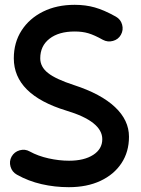

<svg xmlns="http://www.w3.org/2000/svg" viewBox="-20 -733 588 801"><path d="M484.4 -587.9Q473.6 -568.4 451.4 -562.3Q429.2 -556.2 409.2 -566.9Q373.5 -586.9 348.6 -594.2Q323.7 -601.6 291.5 -601.6Q225.1 -601.6 186.5 -571.5Q147.9 -541.5 147.9 -489.7Q147.9 -454.1 180.2 -428.5Q212.4 -402.8 289.1 -377.9Q401.4 -341.3 459.7 -286.4Q518.1 -231.4 518.1 -162.6Q518.1 -99.6 486.8 -52.2Q455.6 -4.9 399.2 21.5Q342.8 47.9 267.1 47.9Q208.5 47.9 153.3 35.2Q98.1 22.5 50.3 -4.4Q30.3 -15.6 23.9 -37.8Q17.6 -60.1 28.3 -79.6Q39.6 -99.6 62 -106Q84.5 -112.3 104 -101.1Q138.7 -82 182.6 -72.3Q226.6 -62.5 268.1 -62.5Q331.1 -62.5 368.9 -86.9Q406.7 -111.3 406.7 -152.3Q406.7 -226.6 256.8 -271.5Q37.6 -338.4 37.6 -489.7Q37.6 -555.7 70.1 -606Q102.5 -656.2 159.7 -684.6Q216.8 -712.9 291.5 -712.9Q336.9 -712.9 375.7 -701.9Q414.6 -690.9 463.4 -663.6Q483.4 -652.3 489.5 -630.1Q495.6 -607.9 484.4 -587.9Z"/></svg>

Font: Mikhak SemiBold
Style: Regular
Weight: 600
Designer: Amin Abedi
Version: Version 3.3